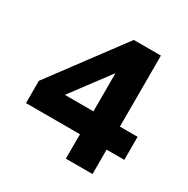

<svg xmlns="http://www.w3.org/2000/svg" viewBox="-163 -869 996 1015"><g transform="rotate(30 334.5 -361.5)"><path d="M368 -723H533.5V-289.5H641.5V-149H533.5V0H370.5L371 -149H41.5V-285ZM197.5 -289.5H372V-522.5Z"/></g></svg>

Font: Public Sans Thin ExtraBold
Style: Regular
Weight: 800
Version: Version 1.007